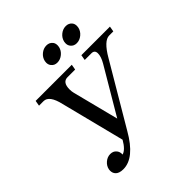

<svg xmlns="http://www.w3.org/2000/svg" viewBox="-252 -1117 1301 1301"><g transform="rotate(-45 399.0 -466.0)"><path d="M179.7 15.6Q137.7 15.6 120.6 -5.4Q108.4 -20 108.4 -41Q108.4 -46.9 109.4 -53.2Q114.7 -81.1 137.9 -100.8Q161.1 -120.6 189.5 -120.6Q217.3 -120.6 233.4 -101.1Q246.1 -85.4 246.1 -64.5L245.6 -58.6Q281.7 -68.4 316.9 -129.9L200.7 -588.4Q176.8 -693.4 123 -693.4H79.6L86.4 -732.4H432.6L425.8 -693.4H353Q303.7 -693.4 303.7 -624.5Q303.7 -605 308.1 -588.4L392.6 -256.8L588.4 -588.4Q612.8 -629.9 612.8 -661.6Q612.8 -693.4 581.5 -693.4H517.6L524.4 -732.4H798.3L791.5 -693.4H752Q701.2 -693.4 640.6 -588.4L381.3 -149.4Q287.1 15.6 179.7 15.6ZM560.1 -811.5Q532.2 -811.5 516.6 -831.5Q505.4 -845.2 505.4 -864.7Q505.4 -872.1 506.8 -879.4Q513.2 -908.2 536.9 -927.5Q560.5 -946.8 588.9 -946.8Q616.7 -946.8 632.8 -927.2Q643.6 -914.6 643.6 -893.6Q643.6 -886.7 642.1 -879.4Q636.2 -851.1 612.3 -831.3Q588.4 -811.5 560.1 -811.5ZM374.5 -811.5Q346.7 -811.5 331.1 -831.5Q319.8 -845.2 319.8 -864.7Q319.8 -872.1 321.3 -879.4Q327.6 -908.2 351.3 -927.5Q375 -946.8 403.3 -946.8Q431.2 -946.8 447.3 -927.2Q458 -914.6 458 -893.6Q458 -886.7 456.5 -879.4Q450.7 -851.1 426.8 -831.3Q402.8 -811.5 374.5 -811.5Z"/></g></svg>

Font: Munson
Style: Italic
Weight: 400
Italic angle: -12°
Designer: Paul James MIller
Foundry: High-Logic / Made with FontCreator
Version: Version 2.10;May 5, 2019;FontCreator 11.5.0.2430 64-bit